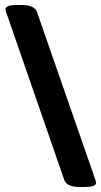

<svg xmlns="http://www.w3.org/2000/svg" viewBox="-20 -722 402 764"><path d="M68 -702Q91 -702 107 -695Q123 -688 128 -672L359 -8Q362 0 362 6Q362 22 319 22H295Q272 22 256 15Q240 8 235 -8L5 -672Q2 -680 2 -685Q2 -702 45 -702Z"/></svg>

Font: Asap VF Beta
Style: Regular
Weight: 400
Designer: Pablo Cosgaya
Foundry: Pablo Cosgaya
Version: Version 1.007